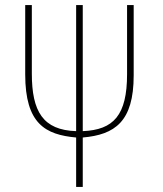

<svg xmlns="http://www.w3.org/2000/svg" viewBox="-20 -734 641 754"><path d="M279 0H305V-194C431 -205 505 -256 505 -438V-714H479V-443C479 -281 426 -224 305 -219V-714H279V-219C149 -223 105 -296 105 -445V-714H79V-442C79 -247 159 -205 279 -194Z"/></svg>

Font: Noto Sans Condensed Thin
Style: Regular
Weight: 100
Width: 3
Designer: Monotype Design Team
Foundry: Monotype Imaging Inc.
Version: Version 2.013